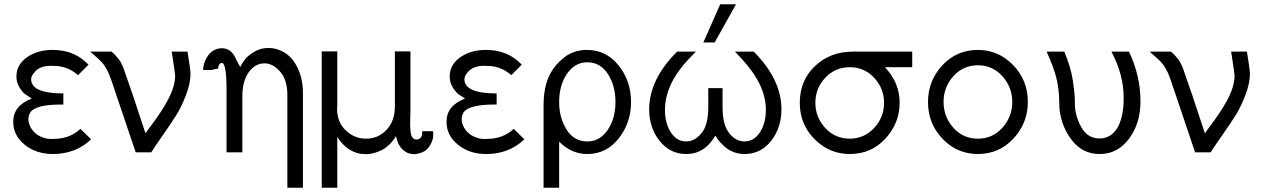

<svg xmlns="http://www.w3.org/2000/svg" viewBox="-20 -714 5909 900"><path d="M42 -143Q42 -219 129 -252Q108 -265 97 -273Q86 -281 71.5 -304Q57 -327 57 -355Q57 -411 106.5 -445.5Q156 -480 226 -480Q320 -480 381 -424L395 -411L346 -362L344 -363Q342 -364 342 -365Q294 -405 234 -405Q166 -410 139 -372Q126 -357 126 -343Q126 -276 277 -276V-224H266Q147 -224 122 -187Q113 -172 113 -152Q115 -125 134.5 -101Q154 -77 189 -67Q207 -61 233 -63Q257 -63 278 -68Q299 -73 312 -79.5Q325 -86 335 -92.5Q345 -99 350.5 -104.5Q356 -110 357 -110L407 -61Q335 8 228 8Q150 8 96 -35.5Q42 -79 42 -143Z M403 -472H503Q515 -462 524 -451.5Q533 -441 538.5 -434Q544 -427 549 -416.5Q554 -406 556 -401.5Q558 -397 562 -385.5Q566 -374 567 -371Q592 -303 662 -89Q669 -100 690.5 -128.5Q712 -157 731 -185.5Q750 -214 764 -240Q801 -307 801 -360Q801 -368 785 -472H859Q873 -386 873 -369Q873 -323 851.5 -267.5Q830 -212 807.5 -176Q785 -140 743.5 -80.5Q702 -21 689 0H616L503 -335Q497 -352 492 -364.5Q487 -377 480.5 -388Q474 -399 470.5 -405Q467 -411 458 -421Q449 -431 444.5 -435Q440 -439 425.5 -452Q411 -465 403 -472Z M932 -386Q934 -415 943 -432Q967 -485 1017 -488Q1065 -489 1086 -437Q1087 -435 1106 -400Q1115 -418 1128.5 -435.5Q1142 -453 1171.5 -471Q1201 -489 1236 -489Q1265 -489 1285 -481Q1338 -463 1368.5 -408.5Q1399 -354 1400 -282V166H1327V-268Q1327 -340 1293 -378.5Q1259 -417 1220 -417Q1176 -417 1146 -375.5Q1116 -334 1116 -261V0H1042V-293Q1042 -418 1020 -419Q1005 -419 1002 -392Q983 -390 973 -386Z M1488 166V-473H1560L1561 -472V-217Q1561 -215 1560.5 -210.5Q1560 -206 1560 -205Q1560 -141 1601 -102.5Q1642 -64 1696 -64Q1753 -64 1792 -105.5Q1831 -147 1831 -216V-473H1903L1904 -472V-189Q1904 -182 1903 -159.5Q1902 -137 1902.5 -124Q1903 -111 1905 -94Q1907 -77 1914 -68.5Q1921 -60 1932 -60Q1944 -60 1951.5 -68Q1959 -76 1959 -90V-99H2010Q2011 -93 2011 -82Q2011 -53 1990 -24Q1969 5 1920 9Q1909 8 1899 5.5Q1889 3 1882 -2Q1875 -7 1869 -11.5Q1863 -16 1858.5 -23Q1854 -30 1850.5 -35Q1847 -40 1844.5 -47.5Q1842 -55 1841 -58.5Q1840 -62 1838 -69L1836 -76Q1822 -52 1803 -34.5Q1784 -17 1766.5 -9Q1749 -1 1734.5 3Q1720 7 1709.5 8Q1699 9 1698 9Q1694 8 1684 7.5Q1674 7 1669 7Q1603 -6 1561 -72V166Z M2073 -143Q2073 -219 2160 -252Q2139 -265 2128 -273Q2117 -281 2102.5 -304Q2088 -327 2088 -355Q2088 -411 2137.5 -445.5Q2187 -480 2257 -480Q2351 -480 2412 -424L2426 -411L2377 -362L2375 -363Q2373 -364 2373 -365Q2325 -405 2265 -405Q2197 -410 2170 -372Q2157 -357 2157 -343Q2157 -276 2308 -276V-224H2297Q2178 -224 2153 -187Q2144 -172 2144 -152Q2146 -125 2165.5 -101Q2185 -77 2220 -67Q2238 -61 2264 -63Q2288 -63 2309 -68Q2330 -73 2343 -79.5Q2356 -86 2366 -92.5Q2376 -99 2381.5 -104.5Q2387 -110 2388 -110L2438 -61Q2366 8 2259 8Q2181 8 2127 -35.5Q2073 -79 2073 -143Z M2528 166V-221Q2528 -308 2558 -366Q2583 -413 2627 -446.5Q2671 -480 2732 -480Q2821 -480 2879.5 -407.5Q2938 -335 2938 -236Q2938 -138 2880 -65Q2822 8 2733 8Q2659 8 2601 -50V166ZM2601 -235Q2601 -163 2635.5 -107Q2670 -51 2734 -51Q2791 -51 2828 -104Q2865 -157 2865 -237Q2865 -312 2829.5 -367Q2794 -422 2733 -422Q2675 -422 2638 -368.5Q2601 -315 2601 -235Z M3277 -515 3356 -694H3430L3330 -515ZM3023 -201Q3023 -342 3154 -472H3242L3209 -438Q3098 -321 3097 -200Q3097 -136 3124.5 -93.5Q3152 -51 3197 -51Q3236 -51 3268 -89.5Q3300 -128 3300 -211V-301H3367V-211Q3367 -129 3398 -90Q3429 -51 3469 -51Q3514 -51 3542 -93.5Q3570 -136 3570 -200Q3570 -316 3457 -438L3425 -472H3513Q3643 -342 3643 -201Q3643 -115 3594.5 -53.5Q3546 8 3470 8Q3444 8 3421 -0.5Q3398 -9 3383 -21.5Q3368 -34 3357 -46Q3346 -58 3340 -68Q3334 -78 3333 -78Q3283 8 3197 8Q3121 8 3072 -53.5Q3023 -115 3023 -201Z M3729 -232Q3729 -337 3800.5 -404.5Q3872 -472 3977 -472H4256V-399H4128Q4197 -327 4197 -232Q4197 -137 4130.5 -64.5Q4064 8 3963 8Q3868 8 3798.5 -61.5Q3729 -131 3729 -232ZM3802 -232Q3802 -165 3848 -114.5Q3894 -64 3963 -64Q4031 -64 4077.5 -114Q4124 -164 4124 -232Q4124 -299 4078 -349Q4032 -399 3963 -399Q3895 -399 3848.5 -349.5Q3802 -300 3802 -232Z M4330 -236Q4330 -335 4397 -407.5Q4464 -480 4564 -480Q4660 -480 4729 -409Q4798 -338 4798 -236Q4798 -137 4730.5 -64.5Q4663 8 4564 8Q4467 8 4398.5 -63Q4330 -134 4330 -236ZM4403 -236Q4403 -167 4448.5 -115.5Q4494 -64 4564 -64Q4633 -64 4679 -115.5Q4725 -167 4725 -236Q4725 -305 4679 -356.5Q4633 -408 4564 -408Q4495 -408 4449 -357Q4403 -306 4403 -236Z M4886 -472H4969Q4984 -436 4994.5 -400.5Q5005 -365 5009.5 -333.5Q5014 -302 5016 -282Q5018 -262 5018.5 -237.5Q5019 -213 5019 -211Q5025 -155 5053.5 -110Q5082 -65 5135 -65Q5191 -65 5222 -122Q5249 -178 5247 -261Q5247 -362 5190 -472H5272Q5326 -359 5326 -239Q5326 -136 5272.5 -64Q5219 8 5135 8Q5057 8 5007.5 -53Q4958 -114 4947 -197Q4946 -203 4944.5 -254.5Q4943 -306 4930.5 -353.5Q4918 -401 4886 -472Z M5369 -472H5469Q5481 -462 5490 -451.5Q5499 -441 5504.5 -434Q5510 -427 5515 -416.5Q5520 -406 5522 -401.5Q5524 -397 5528 -385.5Q5532 -374 5533 -371Q5558 -303 5628 -89Q5635 -100 5656.5 -128.5Q5678 -157 5697 -185.5Q5716 -214 5730 -240Q5767 -307 5767 -360Q5767 -368 5751 -472H5825Q5839 -386 5839 -369Q5839 -323 5817.5 -267.5Q5796 -212 5773.5 -176Q5751 -140 5709.5 -80.5Q5668 -21 5655 0H5582L5469 -335Q5463 -352 5458 -364.5Q5453 -377 5446.5 -388Q5440 -399 5436.5 -405Q5433 -411 5424 -421Q5415 -431 5410.5 -435Q5406 -439 5391.5 -452Q5377 -465 5369 -472Z"/></svg>

Font: Coval
Style: ExtraLight
Weight: 250
Foundry: Context Ltd
Version: Version 001.000